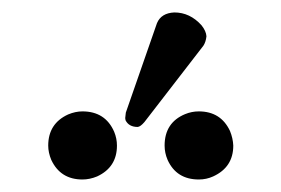

<svg xmlns="http://www.w3.org/2000/svg" viewBox="-20 -806 450 307"><path d="M258.8 -786.1Q283.7 -786.1 302.2 -765.6Q309.6 -756.3 310.1 -748Q309.1 -738.8 305.2 -732.9L210.9 -610.8Q204.6 -603.5 200.2 -603Q186 -603 180.7 -613.8Q180.2 -615.7 180.2 -617.2Q180.7 -623 181.2 -626L231 -769Q237.8 -785.2 258.8 -786.1ZM243.2 -573.2Q243.2 -609.9 275.9 -623.5Q286.6 -627.9 297.9 -627.9Q333 -627.9 347.7 -596.7Q352.5 -585 353 -573.2Q353 -538.6 320.8 -523.9Q310.1 -519 297.9 -519Q262.2 -519 248 -550.3Q243.2 -561.5 243.2 -573.2ZM57.1 -573.2Q57.1 -608.4 88.9 -623Q100.6 -627.9 111.8 -627.9Q148.4 -627.9 162.6 -595.2Q167 -584.5 167 -573.2Q167 -538.6 135.3 -523.9Q123.5 -519 111.8 -519Q76.7 -519 62 -550.3Q57.1 -562 57.1 -573.2Z"/></svg>

Font: Linux Libertine O
Style: Bold
Weight: 700
Designer: Philipp H. Poll
Foundry: Philipp H. Poll
Version: Version 5.0.0